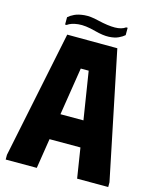

<svg xmlns="http://www.w3.org/2000/svg" viewBox="-121 -902 796 984"><g transform="rotate(15 277.0 -410.0)"><path d="M5 0V-25L144 -700L410 -699L549 -25V0H384L359 -159H195L170 0ZM216 -297H338L298 -550H256ZM277 -755Q222 -770 185 -766Q148 -762 128 -747H120V-786Q132 -797 152 -806.5Q172 -816 203.5 -819Q235 -822 279 -811Q334 -798 370 -798.5Q406 -799 426 -814H434V-775Q423 -765 403 -755.5Q383 -746 352.5 -744.5Q322 -743 277 -755Z"/></g></svg>

Font: Phudu
Style: Bold
Weight: 700
Version: Version 1.005;gftools[0.9.23]